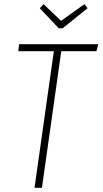

<svg xmlns="http://www.w3.org/2000/svg" viewBox="-20 -892 487 912"><path d="M380.9 -872.1 396 -853 277.8 -757.8H258.8L168.9 -853L187 -872.1L270 -793ZM446.8 -682.1 438 -648.9H271L179.2 0H144L235.8 -648.9H66.9L70.8 -682.1Z"/></svg>

Font: Fira Sans Compressed UltraLight
Style: Italic
Weight: 200
Width: 3
Italic angle: -8°
Designer: Carrois Corporate & Edenspiekermann AG
Foundry: Carrois Corporate GbR & Edenspiekermann AG
Version: Version 4.203;PS 004.203;hotconv 1.0.88;makeotf.lib2.5.64775